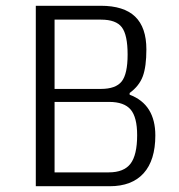

<svg xmlns="http://www.w3.org/2000/svg" viewBox="-20 -645 619 665"><path d="M104 -625H329Q409 -625 448 -587.5Q487 -550 487 -474Q487 -414 474.5 -380.5Q462 -347 429 -323V-317Q474 -300 496 -264.5Q518 -229 518 -176Q518 -90 477.5 -45Q437 0 360 0H104ZM169 -15 137 -48H357Q409 -48 432 -78Q455 -108 455 -177Q455 -239 432.5 -265.5Q410 -292 358 -292H153V-337H329Q381 -337 401.5 -363Q422 -389 422 -456Q422 -524 402 -550.5Q382 -577 330 -577H137L169 -610Z"/></svg>

Font: Changa ExtraLight ExtraLight
Style: Regular
Weight: 250
Version: Version 3.002; ttfautohint (v1.8.2)